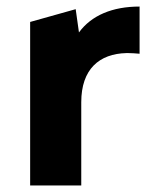

<svg xmlns="http://www.w3.org/2000/svg" viewBox="-20 -566 471 586"><path d="M211 -538 72 -499V0H228V-254C228 -355 283 -402 366 -404H371C383 -404 393 -403 406 -402V-546C323 -546 259 -519 221 -467Z"/></svg>

Font: Talent SemiBold
Style: Bold
Weight: 700
Designer: Mike Powis
Version: Version 1.001;hotconv 1.0.109;makeotfexe 2.5.65596